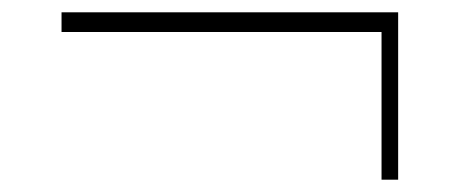

<svg xmlns="http://www.w3.org/2000/svg" viewBox="-20 -292 747 312"><path d="M80 -272V-240H600V0H627V-272Z"/></svg>

Font: Sprat Medium
Style: Regular
Weight: 500
Designer: Ethan Nakache
Foundry: Collletttivo
Version: Version 2.000;Glyphs 3.2 (3217)